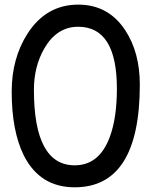

<svg xmlns="http://www.w3.org/2000/svg" viewBox="-20 -779 650 818"><path d="M298.3 19Q149.9 19 81.5 -116.7Q29.8 -221.2 29.8 -388.7Q29.8 -530.3 97.2 -635.7Q176.8 -759.3 313.5 -759.3Q441.9 -759.3 513.7 -649.9Q575.7 -555.2 575.7 -418.9Q575.7 -200.2 506.3 -90.6Q437 19 298.3 19ZM313 -665Q222.2 -665 168.9 -572.8Q124.5 -495.6 124.5 -396.5Q124.5 -235.8 168 -155.3Q211.4 -74.7 298.3 -74.7Q401.9 -74.7 446.8 -192.9Q478 -274.9 478 -400.9Q478 -533.2 436.8 -599.1Q395.5 -665 313 -665Z"/></svg>

Font: Bharatayuddha
Style: Regular
Weight: 400
Designer: R.S. Wihananto
Foundry: R.S. Wihananto
Version: Version 2.0.1